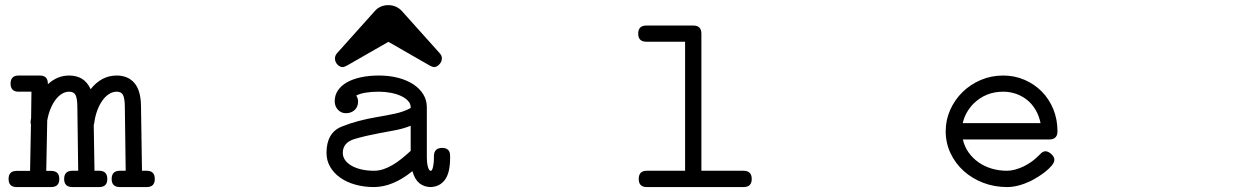

<svg xmlns="http://www.w3.org/2000/svg" viewBox="-20 -718 4856 754"><path d="M53.2 -357.9Q21.5 -357.9 21.5 -389.6Q21.5 -421.4 53.2 -421.4H136.2Q168 -421.4 168 -389.6V-387.2Q205.1 -421.4 251.5 -421.4Q281.2 -421.4 302.2 -408.4Q323.2 -395.5 335.9 -367.7Q378.4 -421.4 438 -421.4Q482.4 -421.4 507.6 -392.3Q532.7 -363.3 533.7 -302.7L537.6 -47.4H556.2Q587.9 -47.4 587.9 -15.1Q587.9 16.6 556.2 16.6H450.7Q418.5 16.6 418.5 -15.1Q418.5 -47.4 450.7 -47.4H473.6L470.2 -301.8Q469.7 -332 463.1 -345Q456.5 -357.9 438 -357.9Q422.4 -357.9 408 -348.6Q393.6 -339.4 381.8 -322.8Q370.1 -306.2 361.8 -283.7Q353.5 -261.2 350.1 -234.9Q349.6 -232.4 349.1 -230.5Q348.6 -228.5 348.1 -227.5L351.1 -47.4H369.6Q401.4 -47.4 401.4 -15.1Q401.4 16.6 369.6 16.6H264.2Q231.9 16.6 231.9 -15.1Q231.9 -47.4 264.2 -47.4H287.1L283.7 -301.8Q283.2 -332 276.6 -345Q270 -357.9 251.5 -357.9Q236.8 -357.9 223.1 -349.6Q209.5 -341.3 198.2 -326.4Q187 -311.5 178.5 -290.8Q169.9 -270 165.5 -245.1L161.6 -46.9H180.7Q212.9 -46.9 212.9 -15.1Q212.9 16.6 180.7 16.6H45.4Q13.7 16.6 13.7 -15.1Q13.7 -46.9 45.4 -46.9H98.1L101.6 -230Q100.1 -234.4 100.1 -238.8Q100.1 -242.2 100.6 -245.1Q101.1 -248 102.1 -252.4L103.5 -357.9Z M1672.4 -46.9Q1677.7 -48.8 1680.9 -64Q1684.1 -79.1 1684.1 -98.1V-105Q1684.1 -137.2 1717.3 -137.2Q1731.4 -137.2 1739.5 -129.6Q1747.6 -122.1 1747.6 -106.4V-98.1Q1747.6 -39.6 1727.3 -12Q1707 15.6 1670.4 16.6Q1645.5 16.1 1627 1.5Q1608.4 -13.7 1599.6 -45.9Q1522.5 16.6 1448.2 16.6Q1408.7 16.6 1374.5 6.8Q1340.3 -2.9 1315.4 -20.8Q1290.5 -38.6 1276.4 -63.2Q1262.2 -87.9 1262.2 -117.7Q1262.2 -197.3 1322.8 -221.2Q1382.3 -245.1 1460.4 -258.3Q1496.1 -264.2 1531.2 -271.7Q1566.4 -279.3 1592.8 -293.9V-297.4Q1592.8 -310.5 1582.5 -321.8Q1572.3 -333 1554.9 -341.1Q1537.6 -349.1 1514.9 -353.5Q1492.2 -357.9 1467.8 -357.9Q1438 -357.9 1415.3 -354Q1392.6 -350.1 1378.9 -342.8Q1386.2 -331.5 1386.2 -319.8Q1386.2 -298.3 1372.6 -285.9Q1358.9 -273.4 1338.4 -273.4Q1319.8 -273.4 1307.1 -287.1Q1294.4 -300.8 1294.4 -320.8Q1294.4 -344.2 1307.1 -363Q1319.8 -381.8 1342.8 -394.8Q1365.7 -407.7 1397.7 -414.6Q1429.7 -421.4 1467.8 -421.4Q1508.8 -421.4 1543.5 -412.4Q1578.1 -403.3 1603 -387Q1627.9 -370.6 1642.1 -347.7Q1656.2 -324.7 1656.2 -297.4V-99.6Q1656.2 -89.8 1657.2 -80.6Q1658.2 -71.3 1660.2 -64Q1662.1 -56.6 1664.8 -52Q1667.5 -47.4 1671.4 -47.4Q1672.4 -47.4 1672.4 -46.9ZM1304.7 -510.3 1452.1 -674.8Q1472.7 -697.8 1504.6 -697.8Q1536.6 -697.8 1558.1 -674.8L1705.6 -510.3Q1710.4 -504.9 1712.9 -500Q1715.3 -495.1 1715.3 -489.3Q1715.3 -481.9 1712.4 -475.6Q1709.5 -469.2 1704.8 -464.6Q1700.2 -460 1695.1 -457.3Q1689.9 -454.6 1685.5 -454.6Q1681.2 -454.6 1676.8 -456.3Q1672.4 -458 1667 -460.9L1505.4 -553.7L1343.3 -460.9Q1337.9 -458 1333.5 -456.3Q1329.1 -454.6 1324.7 -454.6Q1320.3 -454.6 1315.2 -457Q1310.1 -459.5 1305.7 -463.9Q1301.3 -468.3 1298.3 -474.6Q1295.4 -481 1295.4 -488.3Q1295.4 -500.5 1304.7 -510.3ZM1592.8 -125.5V-224.1Q1564.5 -212.9 1533.2 -206.8Q1502 -200.7 1471.2 -195.3Q1442.9 -189.9 1417.7 -184.1Q1392.6 -178.2 1370.1 -171.4Q1326.2 -157.2 1326.2 -117.7Q1326.2 -102.1 1335.4 -89.1Q1344.7 -76.2 1361.1 -66.9Q1377.4 -57.6 1399.9 -52.5Q1422.4 -47.4 1448.2 -47.4Q1467.3 -47.4 1485.6 -53.5Q1503.9 -59.6 1521.7 -70.1Q1539.6 -80.6 1557.1 -94.7Q1574.7 -108.9 1592.8 -125.5Z M2518.1 -554.2Q2486.3 -554.2 2486.3 -585.9Q2486.3 -617.7 2518.1 -617.7H2702.6Q2734.4 -617.7 2734.4 -585.9V-47.4H2899.9Q2932.1 -47.4 2932.1 -15.1Q2932.1 16.6 2899.9 16.6H2520Q2488.3 16.6 2488.3 -15.1Q2488.3 -47.4 2520 -47.4H2670.4V-554.2Z M4064 -111.8Q4074.7 -124 4085.9 -124Q4091.3 -124 4097.4 -120.8Q4103.5 -117.7 4108.6 -113Q4113.8 -108.4 4117.2 -102.5Q4120.6 -96.7 4120.6 -90.8Q4120.6 -80.1 4110.4 -67.9Q4100.1 -55.7 4085.4 -43.9Q4070.8 -32.2 4054.7 -22.5Q4038.6 -12.7 4026.9 -6.8Q3977.1 16.6 3935.1 16.6Q3884.3 16.6 3840.3 -0.5Q3796.4 -17.6 3763.9 -47.1Q3731.4 -76.7 3712.6 -116.7Q3693.8 -156.7 3693.8 -202.6Q3693.8 -247.1 3711.7 -286.9Q3729.5 -326.7 3760.3 -356.7Q3791 -386.7 3832 -404.1Q3873 -421.4 3919.4 -421.4Q3964.4 -421.4 4003.4 -404.5Q4042.5 -387.7 4071.3 -358.4Q4100.1 -329.1 4116.5 -289.1Q4132.8 -249 4132.8 -202.6Q4132.8 -170.4 4101.1 -170.4H3761.2Q3767.6 -142.1 3783.7 -119.4Q3799.8 -96.7 3822.8 -80.6Q3845.7 -64.5 3874.5 -55.9Q3903.3 -47.4 3935.1 -47.4Q3949.2 -47.4 3965.8 -51.8Q3982.4 -56.2 3999.3 -64.2Q4016.1 -72.3 4032.7 -84.2Q4049.3 -96.2 4064 -111.8ZM3804.2 -312Q3771 -278.8 3760.7 -234.4H4066.4Q4060.5 -263.2 4047.1 -286.1Q4033.7 -309.1 4014.2 -325Q3994.6 -340.8 3970.5 -349.4Q3946.3 -357.9 3919.4 -357.9Q3851.6 -357.9 3804.2 -312Z"/></svg>

Font: Erica Type
Style: Italic
Weight: 400
Monospace: yes
Designer: Peter Wiegel
Foundry: Peter Wiegel
Version: Version 1.000 2010 initial release